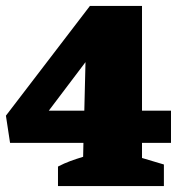

<svg xmlns="http://www.w3.org/2000/svg" viewBox="-43 -629 600 649"><path d="M153 0V-66Q174 -77 194.5 -84.5Q215 -92 238 -99L239 -146H-9L-23 -238L261 -609H437V-255H535V-146H437V-95L511 -73V0ZM122 -255H242L246 -419Z"/></svg>

Font: Piazzolla SC Black
Style: Regular
Weight: 900
Designer: Juan Pablo del Peral
Foundry: Huerta Tipografica
Version: Version 1.330